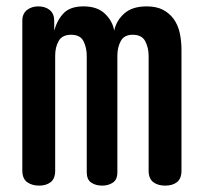

<svg xmlns="http://www.w3.org/2000/svg" viewBox="-20 -580 640 602"><path d="M103 2Q80 2 65 -9Q50 -20 50 -45V-515Q50 -537 64.5 -548.5Q79 -560 100 -560Q122 -560 136 -548.5Q150 -537 150 -515V-484Q160 -519 180.5 -539.5Q201 -560 242 -560Q285 -560 309 -537Q333 -514 338 -484Q345 -516 370 -538Q395 -560 440 -560Q470 -560 490.5 -549.5Q511 -539 524.5 -520.5Q538 -502 543.5 -477Q549 -452 549 -423V-45Q549 -20 535 -9Q521 2 498 2Q475 2 460.5 -9Q446 -20 446 -45V-405Q446 -430 435.5 -450.5Q425 -471 396 -471Q369 -471 358.5 -451Q348 -431 348 -406V-40Q348 -17 334 -7.5Q320 2 300 2Q280 2 266 -7.5Q252 -17 252 -40V-405Q252 -430 242 -450.5Q232 -471 203 -471Q175 -471 164 -451.5Q153 -432 153 -406V-45Q153 -20 139 -9Q125 2 103 2Z"/></svg>

Font: Maple Mono Normal NL Medium
Style: Regular
Weight: 500
Monospace: yes
Designer: subframe7536
Version: Version 7.000